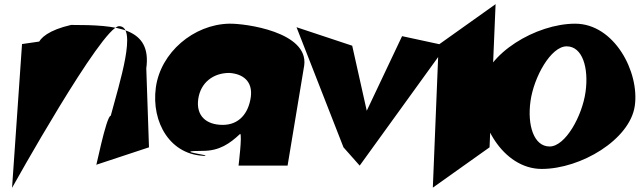

<svg xmlns="http://www.w3.org/2000/svg" viewBox="-20 -709 3078 924"><path d="M86 -497 38 195C38 195 471 -583 553 -583C643 -583 555 -310 513 -152C491 -152 437 124 443 84L697 0L684 -380C711 -575 546 -589 322 -589C109 -540 148 -438 204 -438C241 -447 252 -523 252 -523C256 -521 86 -497 86 -497Z M730 -288C707 -119 801 41 970 41H953C1032 41 788 17 957 17C1036 17 1086 -18 1136 -65C1146 -58 1128 88 1128 88H1364L1444 -394C1466 -555 1160 -597 1082 -595C912 -591 753 -457 730 -288ZM934 -232C945 -312 1007 -358 1083 -358C1150 -354 1197 -317 1187 -242C1176 -163 1130 -108 1052 -108C971 -108 923 -153 934 -232Z M1407 -578 1633 0 1711 88 2128 -489 1915 -535 1745 -176 1675 -489Z M2091 -494 2063 194 2336 0 2365 -689Z M2296 -288C2273 -125 2399 104 2587 104C2775 104 3012 -37 3035 -200C3058 -363 2936 -595 2748 -595C2560 -595 2319 -451 2296 -288ZM2533 -222C2549 -338 2631 -486 2707 -486C2783 -486 2814 -383 2798 -267C2782 -151 2701 -4 2625 -4C2549 -4 2517 -106 2533 -222Z"/></svg>

Font: Chaingun
Style: Ita
Weight: 400
Version: Version 0.91